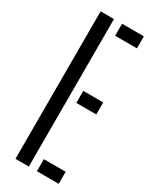

<svg xmlns="http://www.w3.org/2000/svg" viewBox="-207 -851 722 902"><g transform="rotate(30 154.5 -400.0)"><path d="M51.9 0V-800H124.4V0ZM168.3 0V-65.2H286.6V0ZM168.3 -370.4V-435.6H276.6V-370.4ZM168.3 -734.8V-800H286.6V-734.8Z"/></g></svg>

Font: Big Shoulders Stencil Display SC Thin
Style: Regular
Weight: 100
Designer: Patric King
Foundry: XO Type Co
Version: Version 2.001